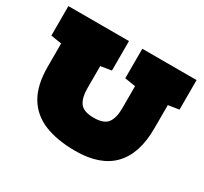

<svg xmlns="http://www.w3.org/2000/svg" viewBox="-152 -967 1269 1194"><g transform="rotate(30 482.0 -370.5)"><path d="M508.3 8.8Q377.4 8.8 286.1 -28.6Q194.8 -65.9 147 -146.7Q99.1 -227.5 99.1 -358.4V-525.9L22 -538.1V-750H457V-538.1L379.9 -525.9V-368.2Q379.9 -297.4 406.2 -262.2Q432.6 -227.1 504.9 -227.1Q577.1 -227.1 603.5 -262.2Q629.9 -297.4 629.9 -368.2V-525.9L552.7 -538.1V-750H942.4V-538.1L865.2 -525.9V-358.4Q865.2 -177.2 775.9 -84.2Q686.5 8.8 508.3 8.8Z"/></g></svg>

Font: Holtwood One SC
Style: Regular
Weight: 400
Designer: Vernon Adams
Foundry: Vernon Adams
Version: Version 1.100; ttfautohint (v1.8.4.7-5d5b)